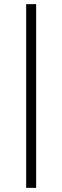

<svg xmlns="http://www.w3.org/2000/svg" viewBox="-20 -724 300 924"><path d="M106 -704H154V180H106Z"/></svg>

Font: Changa ExtraLight Light
Style: Regular
Weight: 300
Version: Version 3.002; ttfautohint (v1.8.2)